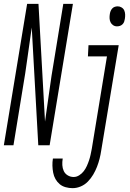

<svg xmlns="http://www.w3.org/2000/svg" viewBox="-54 -755 674 998"><path d="M-34 0 87 -735H146L180 -123Q192 -203 202.5 -282Q213 -361 227 -441L275 -735H325L204 0H145L111 -612Q99 -532 88.5 -453Q78 -374 64 -294L16 0ZM554 -618Q543 -618 534 -624Q525 -630 520.5 -639.5Q516 -649 515.5 -660Q515 -671 517 -683Q518 -690 521 -697.5Q524 -705 529.5 -711Q535 -717 542.5 -719.5Q550 -722 558 -722Q569 -722 578.5 -716Q588 -710 592 -700.5Q596 -691 596.5 -680Q597 -669 595 -657Q594 -650 591.5 -642.5Q589 -635 583 -629Q577 -623 569.5 -620.5Q562 -618 554 -618ZM323 223Q305 223 287 218Q269 213 256 202Q243 191 234.5 176Q226 161 222.5 143Q219 125 218.5 106.5Q218 88 221 69H272Q269 87 270 103.5Q271 120 277.5 134Q284 148 298 156.5Q312 165 329 165Q344 165 358 156Q372 147 381.5 134.5Q391 122 397.5 107.5Q404 93 409 78Q414 63 417 48.5Q420 34 423 19L502 -462H403L406 -520H563L472 28Q469 49 463.5 70.5Q458 92 450 112.5Q442 133 430.5 152.5Q419 172 403 188.5Q387 205 366 214Q345 223 323 223Z"/></svg>

Font: Iosevka Light Extended Oblique
Style: Regular
Weight: 300
Width: 7
Italic angle: -9°
Monospace: yes
Designer: Belleve Invis
Foundry: Belleve Invis
Version: Version 32.5.0; ttfautohint (v1.8.4)